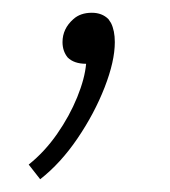

<svg xmlns="http://www.w3.org/2000/svg" viewBox="-20 -118 266 301"><path d="M95 -88Q106 -98 124 -98Q140 -98 150 -88L154 -82Q160 -70 160 -52Q160 -22 144 19Q128 60 101.5 99Q75 138 43 163L25 140Q50 120 69.5 92Q89 64 101 34.5Q113 5 115 -18Q96 -18 86 -28Q78 -38 78 -52Q78 -73 95 -88Z"/></svg>

Font: Arsenal SC
Style: Italic
Weight: 400
Italic angle: -9.10001°
Designer: Andrij Shevchenko
Foundry: Stairsfor
Version: Version 2.001; ttfautohint (v1.8.4.7-5d5b)